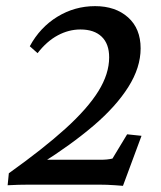

<svg xmlns="http://www.w3.org/2000/svg" viewBox="-20 -602 525 626"><path d="M4.9 2 8.8 -37.1Q121.1 -117.2 193.4 -182.6Q265.6 -248 300.8 -304.7Q335.9 -361.3 335.9 -415Q335.9 -459 311.5 -482.4Q287.1 -505.9 242.2 -505.9Q204.1 -505.9 168.5 -486.8Q132.8 -467.8 102.5 -428.7L77.1 -451.2Q110.4 -512.7 167 -547.4Q223.6 -582 290 -582Q356.4 -582 397.5 -545.4Q438.5 -508.8 438.5 -444.3Q438.5 -381.8 398.4 -318.4Q358.4 -254.9 285.2 -192.4Q211.9 -129.9 112.3 -67.4L113.3 -81.1H305.7Q318.4 -81.1 328.1 -82Q337.9 -83 346.7 -85L394.5 -164.1L441.4 -159.2L380.9 3.9Q369.1 2.9 356 2Q342.8 1 329.1 0.5Q315.4 0 301.3 0Q287.1 0 272.5 0H77.1Q58.6 0 40.5 0.5Q22.5 1 4.9 2Z"/></svg>

Font: Crimson Pro Medium
Style: Italic
Weight: 500
Italic angle: -12°
Designer: Jacques Le Bailly
Foundry: Baron von Fonthausen
Version: Version 1.003